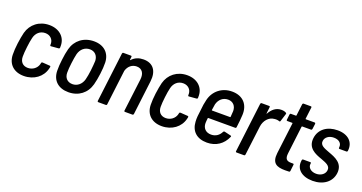

<svg xmlns="http://www.w3.org/2000/svg" viewBox="-37 -1205 3352 1779"><g transform="rotate(20 1638.5 -315.0)"><path d="M206 8C306 8 384 -51 405 -136C407 -142 408 -147 409 -153C410 -159 407 -164 401 -164L329 -169C323 -169 318 -167 317 -160C317 -159 316 -158 316 -156C315 -151 314 -148 313 -144C302 -107 265 -75 216 -75C166 -75 137 -108 137 -158C137 -183 139 -215 144 -255C148 -292 154 -325 160 -350C172 -400 209 -434 260 -434C309 -434 340 -400 341 -360C341 -356 341 -351 341 -346C341 -340 344 -336 350 -337L424 -343C430 -344 435 -348 434 -354V-378C431 -458 368 -517 270 -517C171 -517 95 -457 71 -367C64 -337 56 -298 51 -256C46 -216 43 -175 44 -143C46 -51 107 8 206 8Z M646 8C746 8 821 -50 846 -143C855 -175 862 -216 867 -255C872 -293 875 -335 874 -367C871 -457 811 -517 711 -517C609 -517 533 -457 509 -366C501 -336 493 -294 489 -255C484 -217 481 -174 482 -143C484 -50 545 8 646 8ZM656 -75C606 -75 575 -108 575 -159C575 -185 577 -218 582 -255C586 -290 592 -324 598 -350C612 -401 650 -434 700 -434C748 -434 780 -401 782 -350C781 -324 778 -291 774 -255C770 -220 764 -186 757 -159C743 -108 704 -75 656 -75Z M1200 -516C1157 -516 1117 -503 1085 -468C1082 -465 1080 -467 1081 -470L1084 -499C1085 -505 1082 -509 1076 -509H1002C996 -509 992 -505 991 -499L931 -10C930 -4 934 0 940 0H1013C1019 0 1024 -4 1024 -10L1066 -354C1067 -355 1067 -357 1067 -358C1081 -404 1117 -433 1162 -433C1214 -433 1241 -394 1234 -333L1194 -10C1193 -4 1197 0 1202 0H1276C1282 0 1286 -4 1287 -10L1328 -347C1341 -452 1294 -516 1200 -516Z M1566 8C1666 8 1744 -51 1765 -136C1767 -142 1768 -147 1769 -153C1770 -159 1767 -164 1761 -164L1689 -169C1683 -169 1678 -167 1677 -160C1677 -159 1676 -158 1676 -156C1675 -151 1674 -148 1673 -144C1662 -107 1625 -75 1576 -75C1526 -75 1497 -108 1497 -158C1497 -183 1499 -215 1504 -255C1508 -292 1514 -325 1520 -350C1532 -400 1569 -434 1620 -434C1669 -434 1700 -400 1701 -360C1701 -356 1701 -351 1701 -346C1701 -340 1704 -336 1710 -337L1784 -343C1790 -344 1795 -348 1794 -354V-378C1791 -458 1728 -517 1630 -517C1531 -517 1455 -457 1431 -367C1424 -337 1416 -298 1411 -256C1406 -216 1403 -175 1404 -143C1406 -51 1467 8 1566 8Z M2023 -75C1970 -75 1939 -109 1939 -158C1939 -172 1941 -189 1943 -207C1943 -210 1945 -211 1947 -211H2212C2218 -211 2222 -214 2223 -221C2228 -260 2234 -312 2235 -346C2240 -447 2181 -517 2072 -517C1972 -517 1895 -454 1873 -362C1865 -331 1859 -293 1856 -255C1850 -212 1845 -173 1848 -138C1853 -49 1910 8 2011 8C2101 8 2168 -39 2202 -117C2205 -123 2204 -127 2197 -129L2133 -144C2127 -145 2123 -143 2120 -137C2101 -99 2068 -75 2023 -75ZM2063 -434C2112 -434 2142 -399 2142 -350C2141 -333 2140 -313 2138 -292C2138 -289 2136 -288 2134 -288H1957C1955 -288 1953 -289 1953 -292C1956 -313 1959 -333 1962 -351C1975 -400 2011 -434 2063 -434Z M2559 -514C2506 -514 2469 -481 2444 -436C2442 -432 2439 -433 2440 -437L2447 -499C2448 -505 2445 -509 2439 -509H2365C2359 -509 2355 -505 2354 -499L2294 -10C2293 -4 2297 0 2303 0H2376C2382 0 2386 -4 2387 -10L2423 -299C2430 -359 2472 -408 2524 -412C2543 -415 2562 -413 2574 -408C2580 -406 2584 -407 2586 -414L2610 -490C2612 -495 2611 -500 2607 -502C2596 -509 2582 -514 2559 -514Z M2889 -445 2896 -499C2896 -505 2893 -509 2887 -509H2801C2799 -509 2797 -511 2797 -513L2811 -628C2812 -634 2809 -638 2803 -638H2732C2726 -638 2722 -634 2721 -628L2707 -513C2707 -511 2705 -509 2703 -509H2654C2648 -509 2644 -505 2643 -499L2637 -445C2636 -439 2639 -435 2645 -435H2694C2696 -435 2697 -433 2697 -431L2659 -124C2647 -21 2698 1 2781 1C2793 1 2806 0 2819 0C2826 0 2829 -4 2830 -10L2837 -73C2838 -79 2835 -83 2829 -83H2810C2766 -83 2747 -101 2754 -157L2787 -431C2788 -433 2790 -435 2792 -435H2878C2884 -435 2888 -439 2889 -445Z M3053 6C3158 6 3234 -50 3245 -139C3257 -240 3173 -271 3107 -295C3054 -315 3010 -330 3016 -374C3020 -411 3056 -438 3104 -438C3157 -438 3185 -408 3180 -371V-367C3179 -361 3182 -357 3188 -357H3256C3262 -357 3266 -361 3267 -367V-369C3278 -455 3218 -514 3114 -514C3013 -514 2937 -460 2926 -369C2914 -268 2995 -236 3061 -213C3111 -194 3157 -179 3151 -133C3147 -96 3111 -67 3062 -67C3010 -67 2978 -98 2982 -134L2983 -140C2984 -146 2981 -150 2975 -150H2905C2899 -150 2895 -146 2894 -140L2893 -130C2883 -51 2945 6 3053 6Z"/></g></svg>

Font: Barlow Semi Condensed Medium
Style: Italic
Weight: 500
Width: 4
Italic angle: -7°
Designer: Jeremy Tribby
Foundry: Tribby Type
Version: Version 1.422;hotconv 1.0.109;makeotfexe 2.5.65596